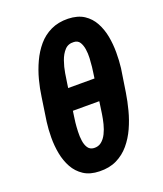

<svg xmlns="http://www.w3.org/2000/svg" viewBox="-136 -810 772 910"><g transform="rotate(-20 250.5 -355.5)"><path d="M411.6 -412.1 392.6 -303.2H113.8L133.3 -412.1ZM471.2 -415 453.1 -297.4Q446.8 -256.8 435.5 -213.6Q424.3 -170.4 406 -130.1Q387.7 -89.8 360.6 -57.6Q333.5 -25.4 296.1 -7.1Q258.8 11.2 209 9.8Q161.6 8.8 130.4 -11.7Q99.1 -32.2 81.1 -64.9Q63 -97.7 55.4 -137.5Q47.9 -177.2 48.1 -218.5Q48.3 -259.8 53.2 -296.9L70.8 -415Q76.2 -455.6 87.6 -499Q99.1 -542.5 117.7 -582.5Q136.2 -622.6 163.1 -654.3Q189.9 -686 227.8 -704.1Q265.6 -722.2 314.9 -721.2Q363.3 -719.7 394.3 -699.5Q425.3 -679.2 443.1 -646.2Q460.9 -613.3 468.3 -574Q475.6 -534.7 475.6 -493.2Q475.6 -451.7 471.2 -415ZM317.4 -278.3 339.8 -436Q341.8 -447.3 344 -467.3Q346.2 -487.3 347.4 -510.7Q348.6 -534.2 345.2 -555.9Q341.8 -577.6 332.5 -592.3Q323.2 -606.9 303.7 -607.9Q274.9 -609.9 257.3 -590.8Q239.7 -571.8 229.5 -542.5Q219.2 -513.2 214.4 -483.6Q209.5 -454.1 207 -435.5L184.1 -277.8Q182.1 -267.1 179.9 -246.6Q177.7 -226.1 176.8 -201.7Q175.8 -177.2 179 -155.5Q182.1 -133.8 191.9 -119.1Q201.7 -104.5 221.2 -103Q243.7 -101.6 259.5 -114.3Q275.4 -127 285.9 -148.2Q296.4 -169.4 302.5 -193.8Q308.6 -218.3 312 -241Q315.4 -263.7 317.4 -278.3Z"/></g></svg>

Font: Roboto Condensed
Style: Bold Italic
Weight: 700
Italic angle: -12°
Designer: Christian Robertson
Foundry: Google
Version: Version 3.0